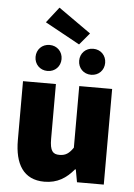

<svg xmlns="http://www.w3.org/2000/svg" viewBox="-60 -943 698 1000"><g transform="rotate(5 289.0 -443.0)"><path d="M210 12C278 12 324 -18 364 -66H368L380 0H520V-500H348V-178C326 -146 308 -134 276 -134C242 -134 226 -150 226 -214V-500H54V-192C54 -68 100 12 210 12ZM176 -564C216 -564 244 -594 244 -632C244 -670 216 -700 176 -700C136 -700 108 -670 108 -632C108 -594 136 -564 176 -564ZM328 -716 380 -778 210 -898 146 -816ZM404 -564C444 -564 472 -594 472 -632C472 -670 444 -700 404 -700C364 -700 336 -670 336 -632C336 -594 364 -564 404 -564Z"/></g></svg>

Font: Source Sans Pro Black
Style: Regular
Weight: 900
Designer: Paul D. Hunt
Foundry: Adobe Systems Incorporated
Version: Version 3.006;hotconv 1.0.111;makeotfexe 2.5.65597